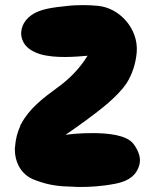

<svg xmlns="http://www.w3.org/2000/svg" viewBox="-20 -742 615 763"><path d="M60.5 -241.2C48.8 -215.8 42 -188.5 40 -160.2C39.1 -156.2 39.1 -152.3 39.1 -148.4C39.1 -124 43.9 -102.5 54.7 -82C67.4 -57.6 89.8 -36.1 122.1 -25.4C173.8 -5.9 214.8 -1 270.5 0C280.3 1 290 1 299.8 1C335 1 381.8 -1 437.5 -11.7C476.6 -19.5 513.7 -34.2 530.3 -76.2C534.2 -85.9 536.1 -95.7 536.1 -105.5C536.1 -112.3 535.2 -119.1 533.2 -126C528.3 -142.6 520.5 -157.2 509.8 -170.9C483.4 -205.1 410.2 -213.9 339.8 -212.9C303.7 -212.9 266.6 -210 240.2 -206.1C284.2 -236.3 354.5 -285.2 410.2 -333C440.4 -359.4 465.8 -385.7 482.4 -410.2C505.9 -447.3 519.5 -489.3 523.4 -535.2C530.3 -627.9 455.1 -710.9 369.1 -718.8C349.6 -720.7 330.1 -721.7 310.5 -721.7C288.1 -721.7 264.6 -720.7 242.2 -717.8C198.2 -712.9 140.6 -708 104.5 -681.6C72.3 -659.2 55.7 -621.1 68.4 -585C79.1 -554.7 105.5 -538.1 137.7 -527.3C199.2 -508.8 282.2 -516.6 328.1 -520.5C295.9 -468.8 254.9 -426.8 205.1 -391.6C151.4 -352.5 94.7 -308.6 64.5 -250C61.5 -247.1 60.5 -244.1 60.5 -241.2Z"/></svg>

Font: Day Care
Style: Regular
Weight: 400
Designer: Noponies
Version: Version 1.000;PS 001.000;hotconv 1.0.88;makeotf.lib2.5.64775